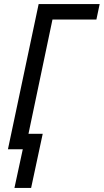

<svg xmlns="http://www.w3.org/2000/svg" viewBox="-20 -734 510 944"><path d="M51 190H133L190 -76H120L238 -638H454L470 -714H170L19 0H92Z"/></svg>

Font: Noto Sans Display SemiCondensed
Style: Italic
Weight: 400
Width: 4
Italic angle: -12°
Designer: Monotype Design Team
Foundry: Monotype Imaging Inc.
Version: Version 1.900